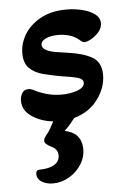

<svg xmlns="http://www.w3.org/2000/svg" viewBox="-50 -447 497 733"><g transform="rotate(-5 199.0 -80.5)"><path d="M124 248Q99 248 81 237Q63 226 63 206Q63 191 78 191Q111 191 132.5 179Q154 167 154 143Q154 118 128 107Q118 102 111 96Q104 90 104 83Q104 78 106.5 73.5Q109 69 113 63Q121 55 129.5 40.5Q138 26 145 12Q98 7 63.5 -16.5Q29 -40 29 -77Q29 -92 36.5 -105.5Q44 -119 61 -119Q70 -119 80 -114Q98 -104 126 -95.5Q154 -87 185 -87Q220 -87 247 -97Q274 -107 274 -125Q274 -139 253.5 -145Q233 -151 185 -158Q152 -164 121 -172Q90 -180 70 -199.5Q50 -219 50 -257Q50 -294 70.5 -328.5Q91 -363 132 -386Q173 -409 232 -409Q263 -409 292 -402Q321 -395 340 -381Q359 -367 359 -346Q359 -328 346.5 -313Q334 -298 317.5 -288.5Q301 -279 290 -279Q282 -279 271 -290Q254 -304 233.5 -309.5Q213 -315 193 -315Q163 -315 144.5 -306Q126 -297 126 -283Q126 -270 141.5 -262Q157 -254 180 -250.5Q203 -247 224 -244Q282 -236 316 -216.5Q350 -197 350 -148Q350 -100 317.5 -55.5Q285 -11 226 6Q217 18 207 29.5Q197 41 185 52Q247 64 250 123Q251 157 233 185.5Q215 214 185.5 231Q156 248 124 248Z"/></g></svg>

Font: Akaya Telivigala
Style: Regular
Weight: 400
Designer: Vaishnavi Murthy Yerkadithaya, Juan Luis Blanco Aristondo
Version: Version 1.002; ttfautohint (v1.8.3)